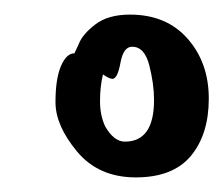

<svg xmlns="http://www.w3.org/2000/svg" viewBox="-20 -743 306 263"><path d="M158 -723Q208 -723 237 -690Q266 -657 266 -608Q266 -559 241.5 -529.5Q217 -500 166 -500Q115 -500 85.5 -535.5Q56 -571 56 -603Q56 -635 63.5 -652.5Q71 -670 82 -670L88 -683Q93 -696 110.5 -709.5Q128 -723 158 -723ZM161 -679Q149 -679 145 -657Q141 -635 134 -635Q130 -635 121 -641Q117 -624 117 -604.5Q117 -585 124 -570Q136 -549 151 -549Q191 -549 191 -606Q191 -628 184.5 -653.5Q178 -679 161 -679Z"/></svg>

Font: Devonshire
Style: Regular
Weight: 400
Designer: Astigmatic (AOETI)
Foundry: Astigmatic (AOETI)
Version: Version 1.001